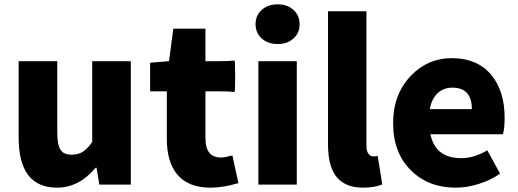

<svg xmlns="http://www.w3.org/2000/svg" viewBox="-20 -851 2388 885"><path d="M243 14Q66 14 66 -217V-569H244V-239Q244 -182 260 -159Q275 -138 310 -138Q340 -138 361 -151Q382 -164 405 -196V-569H583V-284V0H438L425 -78H421Q344 14 243 14Z M950 14Q847 14 796 -48Q749 -105 749 -211V-320V-430H672V-562L759 -569L779 -719H927V-569H994Q1028 -569 1061 -572Q1064 -570 1064 -499.5Q1064 -429 1061 -427Q1037 -430 994 -430H927V-213Q927 -125 999 -125Q1016 -125 1049 -134L1051 -135L1079 -7Q1009 14 950 14Z M1171 0V-569H1348V-284V0ZM1260 -648Q1215 -648 1186.5 -673.5Q1158 -699 1158 -739.5Q1158 -780 1186.5 -805.5Q1215 -831 1260 -831Q1305 -831 1333 -805Q1361 -780 1361 -739Q1361 -699 1332.5 -673.5Q1304 -648 1260 -648Z M1654 14Q1567 14 1527 -41Q1492 -90 1492 -185V-799H1669V-488V-178Q1669 -153 1680 -140Q1688 -130 1701 -130Q1711 -130 1721 -132L1742 -1Q1706 14 1654 14Z M2081 14Q1955 14 1875 -65Q1792 -146 1792 -284Q1792 -417 1875 -503Q1953 -583 2062 -583Q2181 -583 2246 -504Q2306 -430 2306 -308Q2306 -258 2298 -232H2131H1964Q1987 -122 2106 -122Q2165 -122 2226 -158L2285 -51Q2242 -20 2186 -3Q2132 14 2081 14ZM1961 -348H2058H2155Q2155 -447 2065 -447Q2026 -447 1999 -423Q1970 -397 1961 -348Z"/></svg>

Font: GenSekiGothic TW H
Style: Regular
Weight: 900
Version: Version 1.501;PS 1;hotconv 16.6.51;makeotf.lib2.5.65220